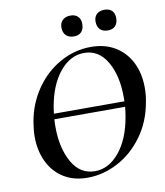

<svg xmlns="http://www.w3.org/2000/svg" viewBox="-90 -884 834 970"><g transform="rotate(-10 327.5 -399.0)"><path d="M91 -336H594V-308H91ZM53 -239Q53 -269 60 -313Q76 -405 126.5 -478.5Q177 -552 252 -594Q327 -636 411 -636Q483 -636 535.5 -604Q588 -572 616 -515.5Q644 -459 644 -386Q644 -348 637 -313Q620 -215 566 -141Q512 -67 436.5 -27.5Q361 12 281 12Q210 12 158.5 -20.5Q107 -53 80 -110Q53 -167 53 -239ZM523 -260Q531 -304 531 -357Q531 -468 489 -540Q447 -612 372 -612Q300 -612 246 -545.5Q192 -479 173 -366Q165 -313 165 -270Q165 -160 206.5 -87Q248 -14 324 -14Q395 -14 449.5 -80.5Q504 -147 523 -260ZM282 -758Q282 -782 297 -796Q312 -810 337 -810Q362 -810 375.5 -796Q389 -782 389 -758Q389 -732 375.5 -717.5Q362 -703 337 -703Q311 -703 296.5 -717.5Q282 -732 282 -758ZM457 -758Q457 -782 471.5 -795.5Q486 -809 511 -809Q536 -809 549.5 -795.5Q563 -782 563 -758Q563 -732 549.5 -717.5Q536 -703 511 -703Q485 -703 471 -717.5Q457 -732 457 -758Z"/></g></svg>

Font: Cormorant Garamond
Style: Bold Italic
Weight: 700
Italic angle: -10°
Designer: Christian Thalmann (Catharsis Fonts)
Foundry: Catharsis Fonts
Version: Version 4.000